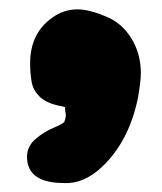

<svg xmlns="http://www.w3.org/2000/svg" viewBox="-20 -207 354 420"><path d="M120.1 193.4Q39.1 193.4 39.1 135.7Q39.1 113.3 57.6 97.2Q76.2 81.1 97.7 72.3Q119.1 63.5 121.1 58.6Q124 49.8 124 45.9Q124 43 123 37.1Q122.1 31.2 122.1 27.3L115.2 25.4Q108.4 24.4 98.1 21.5Q87.9 18.6 77.6 12.7Q67.4 6.8 59.1 -4.4Q50.8 -15.6 48.8 -30.3Q45.9 -48.8 45.9 -68.4Q45.9 -133.8 93.8 -168Q119.1 -186.5 149.4 -186.5Q174.8 -186.5 211.9 -170.9Q246.1 -157.2 267.1 -123.5Q288.1 -89.8 288.1 -46.9Q288.1 -30.3 282.2 4.9Q264.6 93.8 211.9 149.4Q171.9 191.4 129.9 193.4Z"/></svg>

Font: Essays1743
Style: Bold
Weight: 700
Designer: Based on the typeface in a 1743 English translation of the essays of Montaigne.  PostScript/TrueType font designed by Jo
Version: Version 002.100